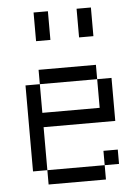

<svg xmlns="http://www.w3.org/2000/svg" viewBox="-53 -792 607 834"><g transform="rotate(-5 250.0 -375.0)"><path d="M437.5 -62.5V-125H375V-62.5H125V0H375V-62.5ZM125 -62.5V-250H437.5V-437.5H375Q375 -437.5 375 -312.5H125Q125 -312.5 125 -437.5H62.5Q62.5 -437.5 62.5 -62.5ZM125 -437.5H375V-500H125ZM125 -750Q125 -750 125 -625H187.5Q187.5 -625 187.5 -750ZM312.5 -750Q312.5 -750 312.5 -625H375Q375 -625 375 -750Z"/></g></svg>

Font: UnifontExMono
Style: Regular
Weight: 500
Version: Version 15.0.06